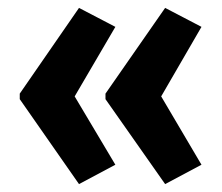

<svg xmlns="http://www.w3.org/2000/svg" viewBox="-20 -517 562 486"><path d="M30 -280 180 -497 272 -449 169 -273 272 -100 180 -51 30 -266ZM247 -280 398 -497 490 -449 388 -273 490 -100 398 -51 247 -266Z"/></svg>

Font: Noto Sans Gujarati ExtraCondensed
Style: Bold
Weight: 700
Width: 2
Designer: Jelle Bosma - Monotype Design Team, Universal Thirst
Foundry: Monotype Imaging Inc.
Version: Version 2.106; ttfautohint (v1.8.4.7-5d5b)